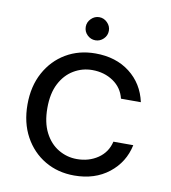

<svg xmlns="http://www.w3.org/2000/svg" viewBox="-78 -739 728 818"><g transform="rotate(10 286.0 -329.5)"><path d="M297 12Q226 12 170 -21Q114 -54 81.5 -113.5Q49 -173 49 -252Q49 -331 81.5 -390.5Q114 -450 170 -483Q226 -516 297 -516Q386 -516 446 -469.5Q506 -423 523 -345H437Q426 -391 387 -417.5Q348 -444 296 -444Q253 -444 216 -422Q179 -400 157 -357.5Q135 -315 135 -252Q135 -189 157 -146Q179 -103 216 -81Q253 -59 296 -59Q348 -59 387 -85.5Q426 -112 437 -159H523Q507 -83 446.5 -35.5Q386 12 297 12ZM286 -571Q266 -571 251 -585.5Q236 -600 236 -621Q236 -641 251 -656Q266 -671 286 -671Q306 -671 321 -656Q336 -641 336 -621Q336 -600 321 -585.5Q306 -571 286 -571Z"/></g></svg>

Font: DM Sans
Style: Regular
Weight: 400
Designer: Colophon Foundry, Jonny Pinhorn
Foundry: Colophon Foundry
Version: Version 4.004; ttfautohint (v1.8.4.7-5d5b)